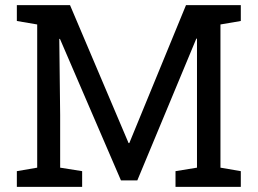

<svg xmlns="http://www.w3.org/2000/svg" viewBox="-20 -731 1008 751"><path d="M517.1 -25.4H453.1L214.4 -579.1L211.9 -578.6L215.3 -281.2V-75.2L301.3 -61.5V0H45.9V-61.5L125.5 -75.2V-635.3L45.9 -648.9V-710.9H253.9L482.9 -171.4H485.8L707.5 -710.9H921.9V-648.9L842.3 -635.3V-75.2L921.9 -61.5V0H666.5V-61.5L750.5 -75.2V-579.6L748 -580.1Z"/></svg>

Font: Battambang
Style: Regular
Weight: 400
Designer: Danh Hong
Version: Version 8.002; ttfautohint (v1.8.3)